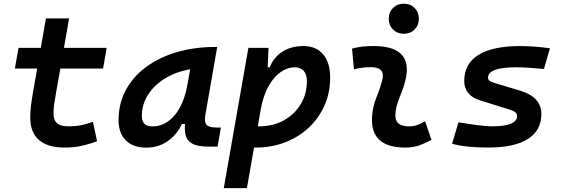

<svg xmlns="http://www.w3.org/2000/svg" viewBox="-20 -771 2970 1016"><path d="M320.8 9.8Q232.4 9.8 186.3 -30.3Q140.1 -70.3 140.1 -148.4Q140.1 -180.7 143.8 -210.9Q147.5 -241.2 156.7 -295.4L176.8 -408.2H58.6L78.1 -517.6H195.8L223.1 -673.8H345.7L318.4 -517.6H544.4L525.4 -408.2H299.3L279.3 -295.4Q271 -248 267.1 -222.7Q263.2 -197.3 263.2 -169.9Q263.2 -134.8 282.2 -118.7Q301.3 -102.5 342.8 -102.5Q378.9 -102.5 406.5 -107.7Q434.1 -112.8 471.7 -126.5L493.7 -23.4Q456.5 -9.8 415.5 0Q374.5 9.8 320.8 9.8Z M754.9 10.3Q684.6 10.3 646 -27.8Q607.4 -65.9 607.4 -135.3Q607.4 -223.1 646 -294.7Q684.6 -366.2 753.7 -417Q822.8 -467.8 916 -495.1Q1009.3 -522.5 1118.2 -522.5H1129.4L1066.4 -161.6Q1064.5 -149.4 1064.5 -140.1Q1064.5 -120.6 1072.8 -110.8Q1085.4 -96.2 1127 -96.2H1148.9L1131.3 4.9H1085.4Q1026.4 4.9 998.3 -10.5Q970.2 -25.9 962.9 -53.2Q958 -71.8 958 -93.3Q958 -103.5 959 -114.7H942.9Q913.1 -54.7 864.5 -22.2Q815.9 10.3 754.9 10.3ZM786.6 -102.1Q853.5 -102.1 903.6 -160.4Q953.6 -218.8 972.2 -325.7L986.3 -404.3Q912.6 -392.1 854.7 -356.9Q796.9 -321.8 763.7 -270.3Q730.5 -218.8 730.5 -156.2Q730.5 -102.1 786.6 -102.1Z M1286.6 224.6H1164.1L1294.4 -517.6H1400.9L1396.5 -414.6H1407.2Q1428.7 -468.8 1474.9 -498Q1521 -527.3 1585 -527.3Q1652.8 -527.3 1689.9 -483.6Q1727.1 -439.9 1727.1 -359.4Q1727.1 -280.3 1697.3 -213.1Q1667.5 -146 1614.3 -95.9Q1561 -45.9 1489.3 -18.1Q1417.5 9.8 1333 9.8Q1328.6 9.8 1324.2 9.8ZM1344.2 -102.5Q1348.1 -102.5 1352.5 -102.5Q1424.3 -102.5 1481.2 -133.8Q1538.1 -165 1571 -219.2Q1604 -273.4 1604 -341.8Q1604 -377 1587.2 -396Q1570.3 -415 1539.6 -415Q1503.9 -415 1468 -391.6Q1432.1 -368.2 1403.1 -318.6Q1374 -269 1359.4 -190.4Z M2229.5 -129.4 2263.2 -31.2Q2233.4 -14.2 2200.2 -2.2Q2167 9.8 2124 9.8Q1948.2 9.8 1948.2 -136.7Q1948.2 -145 1948.7 -153.3Q1952.1 -206.5 1972.2 -255.9Q1992.2 -305.2 2002.9 -349.1Q2005.9 -361.3 2005.9 -371.1Q2005.9 -415.5 1942.4 -415.5Q1896 -415.5 1853 -404.3L1842.8 -513.7Q1871.6 -522 1900.4 -524.7Q1929.2 -527.3 1958 -527.3Q2132.8 -527.3 2132.8 -402.8Q2132.8 -377 2125 -345.2Q2117.2 -312 2105.5 -283.7Q2093.8 -254.9 2084.2 -226.8Q2074.7 -198.7 2072.3 -166.5Q2067.9 -102.5 2143.1 -102.5Q2167.5 -102.5 2185.8 -108.6Q2204.1 -114.7 2229.5 -129.4ZM2116.7 -592.3Q2082.5 -592.3 2059.8 -614.7Q2037.1 -637.2 2037.1 -671.9Q2037.1 -706.5 2059.8 -729Q2082.5 -751.5 2116.7 -751.5Q2151.4 -751.5 2173.8 -729Q2196.3 -706.5 2196.3 -671.9Q2196.3 -637.2 2173.8 -614.7Q2151.4 -592.3 2116.7 -592.3Z M2563 9.8Q2441.9 9.8 2372.1 -10.7L2406.2 -124Q2465.8 -113.8 2511 -108.2Q2556.2 -102.5 2583 -102.5Q2716.3 -102.5 2716.3 -157.2Q2716.3 -178.2 2682.6 -189L2516.6 -241.2Q2476.6 -253.9 2456.5 -280.3Q2436.5 -306.6 2436.5 -342.3Q2436.5 -433.6 2511.7 -480.5Q2586.9 -527.3 2732.9 -527.3Q2770.5 -527.3 2810.3 -524.2Q2850.1 -521 2890.1 -515.6L2858.4 -406.2Q2815.4 -410.2 2778.1 -412.6Q2740.7 -415 2711.9 -415Q2562.5 -415 2562.5 -359.9Q2562.5 -341.8 2591.8 -333.5L2734.4 -290.5Q2844.7 -256.8 2844.7 -167.5Q2844.7 -80.6 2773.2 -35.4Q2701.7 9.8 2563 9.8Z"/></svg>

Font: CaskaydiaCove NFP SemiBold
Style: Italic
Weight: 600
Italic angle: -10°
Designer: Aaron Bell
Foundry: Saja Typeworks
Version: Version 2111.001; VTT 6.35;Nerd Fonts 3.1.1